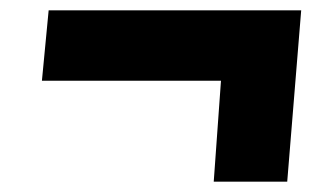

<svg xmlns="http://www.w3.org/2000/svg" viewBox="-20 -474 640 371"><path d="M535 -123H393L407 -318H61L74 -454H562Z"/></svg>

Font: Nunito Sans Heavy Heavy
Style: Italic
Weight: 400
Italic angle: -4.541°
Designer: Vernon Adams
Foundry: Vernon Adams
Version: Version 2.002